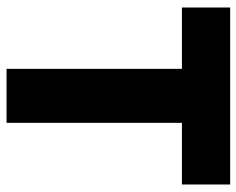

<svg xmlns="http://www.w3.org/2000/svg" viewBox="-90 -650 740 601"><g transform="rotate(90 280.5 -350.0)"><path d="M4 -549V-700H558V-549H365V0H196V-549Z"/></g></svg>

Font: Jost*
Style: Bold
Weight: 700
Version: Version 3.7